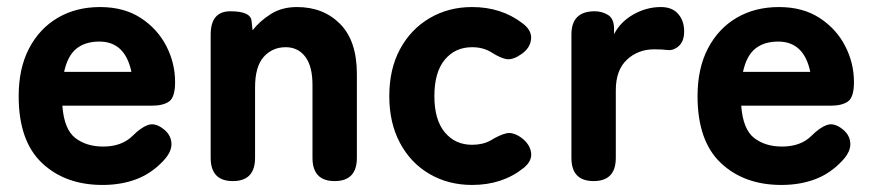

<svg xmlns="http://www.w3.org/2000/svg" viewBox="-20 -514 2487 545"><path d="M271 11Q165 11 99 -51.5Q33 -114 33 -241Q33 -320 62.5 -376.5Q92 -433 144 -463.5Q196 -494 264 -494Q332 -494 379.5 -463Q427 -432 452 -383.5Q477 -335 477 -281Q477 -238 460 -226Q443 -214 411 -214H157Q162 -147 193.5 -122.5Q225 -98 273 -98Q326 -98 357 -129Q380 -152 399.5 -159Q419 -166 441 -150Q464 -134 466.5 -109.5Q469 -85 445 -59Q411 -22 367.5 -5.5Q324 11 271 11ZM162 -310H353Q335 -396 262 -396Q222 -396 197 -376Q172 -356 162 -310Z M641 0Q578 0 578 -66V-416Q578 -482 634 -482Q691 -482 694 -455L697 -428Q717 -454 748.5 -474Q780 -494 823 -494Q898 -494 945.5 -446Q993 -398 993 -304V-66Q993 0 930 0Q867 0 867 -66V-273Q867 -326 846.5 -353Q826 -380 791 -380Q753 -380 728.5 -352.5Q704 -325 704 -266V-66Q704 0 641 0Z M1320 11Q1253 11 1199.5 -20Q1146 -51 1115.5 -108Q1085 -165 1085 -241Q1085 -318 1115.5 -374.5Q1146 -431 1199.5 -462.5Q1253 -494 1320 -494Q1403 -494 1463 -448Q1490 -428 1487.5 -403Q1485 -378 1461 -361Q1437 -344 1419.5 -346Q1402 -348 1374 -366Q1351 -380 1320 -380Q1272 -380 1242.5 -344.5Q1213 -309 1213 -241Q1213 -174 1242.5 -138.5Q1272 -103 1320 -103Q1350 -103 1372 -115Q1398 -131 1417 -135.5Q1436 -140 1460 -123Q1484 -105 1487.5 -81Q1491 -57 1466 -37Q1406 11 1320 11Z M1665 0Q1602 0 1602 -66V-416Q1602 -482 1668 -482Q1689 -482 1706 -471.5Q1723 -461 1723 -432V-417Q1741 -452 1778 -473Q1815 -494 1856 -494Q1888 -494 1905 -474.5Q1922 -455 1922 -425Q1922 -397 1907 -383.5Q1892 -370 1875 -372Q1867 -373 1857.5 -373.5Q1848 -374 1837 -374Q1791 -374 1759.5 -344.5Q1728 -315 1728 -258V-66Q1728 0 1665 0Z M2198 11Q2092 11 2026 -51.5Q1960 -114 1960 -241Q1960 -320 1989.5 -376.5Q2019 -433 2071 -463.5Q2123 -494 2191 -494Q2259 -494 2306.5 -463Q2354 -432 2379 -383.5Q2404 -335 2404 -281Q2404 -238 2387 -226Q2370 -214 2338 -214H2084Q2089 -147 2120.5 -122.5Q2152 -98 2200 -98Q2253 -98 2284 -129Q2307 -152 2326.5 -159Q2346 -166 2368 -150Q2391 -134 2393.5 -109.5Q2396 -85 2372 -59Q2338 -22 2294.5 -5.5Q2251 11 2198 11ZM2089 -310H2280Q2262 -396 2189 -396Q2149 -396 2124 -376Q2099 -356 2089 -310Z"/></svg>

Font: Zen Maru Gothic Black
Style: Regular
Weight: 900
Designer: Yoshimichi Ohira
Foundry: Positype
Version: Version 1.001